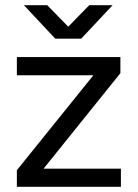

<svg xmlns="http://www.w3.org/2000/svg" viewBox="-20 -720 531 740"><path d="M45 0V-64L340 -430H45V-500H444V-438L148 -70H446V0ZM199 -571V-572L324 -700H414L293 -571ZM193 -571 72 -700H162L287 -572V-571Z"/></svg>

Font: Figtree
Style: Regular
Weight: 400
Designer: Erik Kennedy
Foundry: Erik Kennedy
Version: Version 2.002